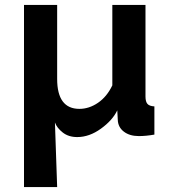

<svg xmlns="http://www.w3.org/2000/svg" viewBox="-20 -544 704 776"><path d="M77 212V-524H211V-225Q211 -104 301 -104Q340 -104 376 -128.5Q412 -153 434 -199V-524H568V-154Q568 -133 576 -124Q584 -115 604 -114V0Q570 6 541 6Q504 6 480.5 -12Q457 -30 456 -60L454 -98Q435 -58 388 -24Q341 10 292 10Q257 10 233.5 -8.5Q210 -27 202 -49L211 212Z"/></svg>

Font: Raleway
Style: Bold
Weight: 700
Designer: Matt McInerney, Pablo Impallari, Rodrigo Fuenzalida
Foundry: Matt McInerney, Pablo Impallari, Rodrigo Fuenzalida
Version: Version 3.000